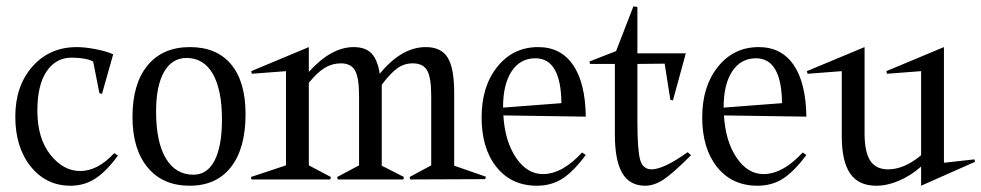

<svg xmlns="http://www.w3.org/2000/svg" viewBox="-20 -572 3128 612"><path d="M356 -76.2Q319.8 -26.4 284.4 -3.2Q249 20 205.1 20Q127 20 77.9 -41.3Q28.8 -102.5 28.8 -200.2Q28.8 -298.3 83.5 -360.1Q138.2 -421.9 225.1 -421.9Q249.5 -421.9 283.7 -415.5Q317.9 -409.2 340.8 -398.9L305.2 -272.9L296.9 -274.9L276.9 -376Q253.4 -388.2 208 -388.2Q158.2 -388.2 128.7 -344.7Q99.1 -301.3 99.1 -219.2Q99.1 -131.3 140.4 -79.1Q181.6 -26.9 235.8 -26.9Q291.5 -26.9 344.2 -84Z M402.3 -199.2Q402.3 -305.2 450.4 -363.5Q498.5 -421.9 585.4 -421.9Q670.9 -421.9 716.8 -366.7Q762.7 -311.5 762.7 -208Q762.7 -99.1 716.3 -39.6Q669.9 20 584.5 20Q499 20 450.7 -38.1Q402.3 -96.2 402.3 -199.2ZM477.5 -216.8Q477.5 -119.6 508.5 -67.4Q539.6 -15.1 596.7 -15.1Q640.6 -15.1 664.1 -60.5Q687.5 -106 687.5 -190.9Q687.5 -285.6 658.4 -336.4Q629.4 -387.2 574.7 -387.2Q528.3 -387.2 502.9 -342.8Q477.5 -298.3 477.5 -216.8Z M1196.8 -301.8V-43.9L1267.6 -7.8L1265.6 0H1056.6L1054.7 -7.8L1124.5 -44.9V-266.1Q1124.5 -324.7 1111.6 -347.4Q1098.6 -370.1 1066.4 -370.1Q1039.1 -370.1 1015.1 -355.7Q991.2 -341.3 964.4 -308.1V-44.9L1034.7 -7.8L1032.7 0H781.7L779.8 -7.8L891.6 -44.9V-345.2L782.7 -336.9L780.8 -345.2L964.4 -421.9V-342.8Q1035.6 -421.9 1107.4 -421.9Q1145 -421.9 1164.3 -401.6Q1183.6 -381.3 1190.4 -336.9Q1259.8 -421.9 1337.4 -421.9Q1386.2 -421.9 1407 -388.4Q1427.7 -355 1427.7 -275.9V-43.9L1528.8 -8.8L1526.4 -1L1287.6 0L1285.6 -7.8L1354.5 -44.9V-266.1Q1354.5 -324.7 1341.6 -347.4Q1328.6 -370.1 1295.4 -370.1Q1268.6 -370.1 1246.8 -354.7Q1225.1 -339.4 1196.8 -301.8Z M1769.5 -243.2Q1768.1 -386.2 1686.5 -386.2Q1638.2 -386.2 1610.8 -344.7Q1583.5 -303.2 1583.5 -230V-229ZM1515.1 -198.2Q1515.1 -296.9 1565.4 -359.4Q1615.7 -421.9 1695.3 -421.9Q1767.6 -421.9 1806.6 -365Q1845.7 -308.1 1847.2 -200.2L1584.5 -204.1Q1589.4 -121.6 1624.8 -69.3Q1660.2 -17.1 1710.4 -17.1Q1772 -17.1 1835.4 -85.9L1847.2 -78.1Q1808.6 -25.9 1773.2 -2.9Q1737.8 20 1691.4 20Q1610.4 20 1562.7 -39.3Q1515.1 -98.6 1515.1 -198.2Z M1858.9 -376 1943.8 -409.2 1999 -551.8 2011.7 -549.8V-401.9H2166L2125 -252L2116.7 -253.9L2098.6 -369.1L2011.7 -368.2V-187Q2011.7 -93.3 2020.5 -62.7Q2029.3 -32.2 2056.6 -32.2Q2095.2 -32.2 2171.9 -86.9L2182.6 -77.1Q2124.5 -19 2094.7 0.5Q2064.9 20 2036.6 20Q1987.3 20 1963.6 -20Q1939.9 -60.1 1939.9 -143.1V-368.2H1860.8Z M2472.7 -243.2Q2471.2 -386.2 2389.6 -386.2Q2341.3 -386.2 2314 -344.7Q2286.6 -303.2 2286.6 -230V-229ZM2218.3 -198.2Q2218.3 -296.9 2268.6 -359.4Q2318.8 -421.9 2398.4 -421.9Q2470.7 -421.9 2509.8 -365Q2548.8 -308.1 2550.3 -200.2L2287.6 -204.1Q2292.5 -121.6 2327.9 -69.3Q2363.3 -17.1 2413.6 -17.1Q2475.1 -17.1 2538.6 -85.9L2550.3 -78.1Q2511.7 -25.9 2476.3 -2.9Q2440.9 20 2394.5 20Q2313.5 20 2265.9 -39.3Q2218.3 -98.6 2218.3 -198.2Z M2551.8 -345.2 2735.8 -421.9V-148.9Q2735.8 -87.9 2753.7 -60.1Q2771.5 -32.2 2811 -32.2Q2862.3 -32.2 2916 -77.1V-345.2L2807.1 -336.9L2805.2 -345.2L2988.8 -421.9V-53.2L3085.9 -64L3087.9 -56.2L2916 20V-41Q2883.3 -12.2 2845.9 3.9Q2808.6 20 2772.9 20Q2716.8 20 2689.9 -18.8Q2663.1 -57.6 2663.1 -138.2V-345.2L2554.2 -336.9Z"/></svg>

Font: Halibut Cnd
Style: Regular
Weight: 400
Width: 3
Designer: Matteo Maggi
Foundry: Collletttivo
Version: Version 3.080 | FøM Fix